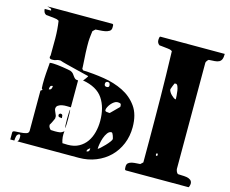

<svg xmlns="http://www.w3.org/2000/svg" viewBox="-104 -894 1255 1048"><g transform="rotate(15 523.5 -370.0)"><path d="M320 -460Q378 -458 438.5 -448.5Q499 -439 548.5 -414.5Q598 -390 629.5 -346Q661 -302 661 -230Q661 -179 643 -135.5Q625 -92 593 -60.5Q561 -29 516.5 -11Q472 7 420 7H73Q79 1 80 -4.5Q81 -10 81 -17Q81 -21 80.5 -26.5Q80 -32 73 -33Q61 -29 58.5 -16Q56 -3 56 7H33V-33Q33 -41 47 -42Q61 -43 78 -44Q95 -45 109 -49Q123 -53 123 -67V-293L133 -300L127 -307L126 -331Q126 -363 128 -390.5Q130 -418 133 -453Q136 -454 143.5 -454Q151 -454 153 -454Q160 -454 175 -452.5Q190 -451 206.5 -448.5Q223 -446 236.5 -443.5Q250 -441 253 -440Q265 -435 270 -428.5Q275 -422 279.5 -415.5Q284 -409 289.5 -404.5Q295 -400 307 -400V-248Q298 -248 284.5 -248.5Q271 -249 258 -246.5Q245 -244 235.5 -237.5Q226 -231 226 -217Q226 -214 227 -213Q227 -212 229 -207Q231 -202 233.5 -196.5Q236 -191 238 -186Q240 -181 240 -180V-167Q239 -165 236.5 -159Q234 -153 230.5 -146Q227 -139 224 -133.5Q221 -128 220 -127V-123Q220 -117 224 -110.5Q228 -104 233 -100L257 -99Q272 -99 283 -100.5Q294 -102 307 -113Q302 -80 313 -47L343 -46Q380 -46 406 -60.5Q432 -75 448.5 -98.5Q465 -122 473 -153Q481 -184 481 -217Q481 -293 447.5 -343Q414 -393 333 -407Q336 -409 343.5 -419.5Q351 -430 353 -433Q354 -434 354 -437Q354 -437 331.5 -442.5Q309 -448 280.5 -455Q252 -462 224.5 -469Q197 -476 187 -480H180Q170 -480 163 -476.5Q156 -473 145 -473Q142 -473 137.5 -473Q133 -473 129.5 -475Q126 -477 125 -481Q124 -485 127 -493Q128 -538 127.5 -589.5Q127 -641 120 -687Q119 -688 113.5 -690.5Q108 -693 107 -693Q103 -694 94.5 -695Q86 -696 76.5 -697Q67 -698 58.5 -699Q50 -700 47 -700Q38 -704 34 -712.5Q30 -721 30 -730H66Q66 -739 57 -742Q48 -745 40 -747H407Q414 -747 414 -738Q414 -729 414 -727Q414 -713 403.5 -706.5Q393 -700 378.5 -697.5Q364 -695 349.5 -694.5Q335 -694 327 -693L313 -680Q313 -680 312 -673Q311 -666 310 -656.5Q309 -647 308 -637Q307 -627 307 -620V-593Q307 -579 308 -557.5Q309 -536 310.5 -516Q312 -496 312.5 -481.5Q313 -467 313 -467ZM953 -73Q953 -69 956.5 -59.5Q960 -50 967 -47Q974 -46 987.5 -46Q1001 -46 1014.5 -44Q1028 -42 1037.5 -35Q1047 -28 1047 -13Q1047 -9 1044.5 -1Q1042 7 1040 7H687Q680 7 679.5 -2Q679 -11 679 -13Q679 -27 687 -33.5Q695 -40 707 -42.5Q719 -45 731.5 -45.5Q744 -46 753 -47L767 -60V-180Q767 -249 766.5 -309.5Q766 -370 765.5 -429.5Q765 -489 763.5 -551.5Q762 -614 760 -687Q759 -688 753.5 -690.5Q748 -693 747 -693Q743 -694 734.5 -695Q726 -696 716.5 -697Q707 -698 698.5 -699Q690 -700 687 -700Q673 -709 673 -727Q673 -730 674 -738.5Q675 -747 680 -747H1043Q1043 -727 1038.5 -716.5Q1034 -706 1024.5 -701Q1015 -696 1000.5 -695Q986 -694 967 -693Q963 -691 958 -684Q953 -677 953 -673ZM849 -438Q849 -445 848 -459Q847 -473 845 -486.5Q843 -500 838.5 -510.5Q834 -521 827 -521Q822 -521 820 -520Q818 -516 813 -503.5Q808 -491 807 -487Q806 -486 806 -483Q806 -478 810.5 -470Q815 -462 822 -455Q829 -448 836 -443Q843 -438 849 -438ZM480 -417Q480 -423 477 -428.5Q474 -434 467 -434Q453 -434 453 -420Q453 -406 467 -406Q480 -406 480 -417ZM567 -326Q567 -337 561 -339Q555 -341 546 -341Q537 -341 527.5 -334.5Q518 -328 510.5 -319Q503 -310 498 -300Q493 -290 493 -283Q493 -276 501 -274.5Q509 -273 514 -273H520L567 -320ZM182 -335Q171 -335 168 -328Q165 -321 165 -312Q175 -312 178.5 -318.5Q182 -325 182 -335ZM307 -133Q305 -128 304 -145.5Q303 -163 303 -184Q303 -205 304 -221.5Q305 -238 307 -233Q308 -227 308.5 -213Q309 -199 309 -183Q309 -167 308.5 -153Q308 -139 307 -133ZM263 -200Q272 -200 273.5 -192Q275 -184 275 -178Q270 -178 261.5 -179.5Q253 -181 253 -190V-193Q257 -199 260 -200ZM507 -67Q511 -68 522 -78Q533 -88 544.5 -100Q556 -112 564.5 -123.5Q573 -135 573 -140Q573 -141 571.5 -146.5Q570 -152 568 -158Q566 -164 563 -169Q560 -174 557 -174Q544 -174 534.5 -161Q525 -148 519 -131Q513 -114 510 -96.5Q507 -79 507 -70ZM827 -113Q832 -113 832 -120Q832 -127 827 -127Q822 -127 822 -120Q822 -113 827 -113ZM467 -60Q461 -56 456 -51Q451 -46 451 -38Q467 -38 467 -53Z"/></g></svg>

Font: Genkaimincho
Style: Regular
Weight: 800
Designer: Dr. Ken Lunde (project architect, glyph set definition & overall production); Masataka HATTORI \u670D \u90E8 \u6B63 \u8C
Foundry: Adobe Systems Incorporated
Version: Version 1.00